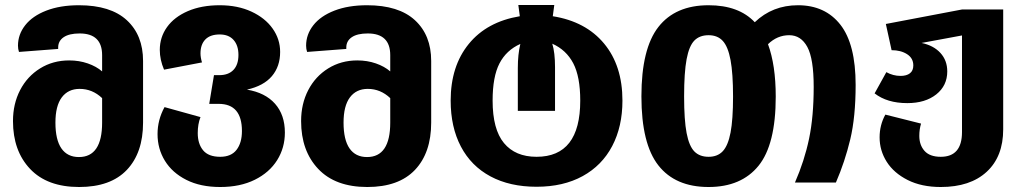

<svg xmlns="http://www.w3.org/2000/svg" viewBox="-20 -731 4092 769"><path d="M553 -487V-240Q553 -119 488 -50.5Q423 18 297 18Q169 18 100.5 -54.5Q32 -127 32 -246Q32 -315 60.5 -370Q89 -425 140.5 -457Q192 -489 257 -489Q297 -489 331.5 -477Q366 -465 389 -445V-510Q389 -597 299 -597Q257 -597 235 -582Q213 -567 213 -541V-535L56 -523Q52 -535 52 -548Q52 -593 81 -630Q110 -667 165.5 -688.5Q221 -710 296 -710Q423 -710 488 -650Q553 -590 553 -487ZM389 -240V-338Q350 -375 299 -375Q253 -375 227.5 -341Q202 -307 202 -240Q202 -171 226 -136.5Q250 -102 296 -102Q389 -102 389 -240Z M1121 -200Q1121 -139 1090 -89.5Q1059 -40 1000.5 -11Q942 18 862 18Q783 18 726.5 -10.5Q670 -39 640.5 -87Q611 -135 611 -194Q611 -251 639 -302L783 -262Q772 -234 772 -198Q772 -155 793.5 -129Q815 -103 862 -103Q906 -103 927.5 -131Q949 -159 949 -206Q949 -315 856 -315H818L837 -430H858Q895 -430 915 -451Q935 -472 935 -511Q935 -549 915.5 -571Q896 -593 860 -593Q822 -593 802.5 -573Q783 -553 783 -517Q783 -501 789 -481L637 -452Q620 -492 620 -531Q620 -582 649 -622.5Q678 -663 732.5 -686.5Q787 -710 860 -710Q932 -710 987 -684.5Q1042 -659 1072 -616.5Q1102 -574 1102 -523Q1102 -465 1069 -426Q1036 -387 969 -372Q1042 -360 1081.5 -315.5Q1121 -271 1121 -200Z M1707 -487V-240Q1707 -119 1642 -50.5Q1577 18 1451 18Q1323 18 1254.5 -54.5Q1186 -127 1186 -246Q1186 -315 1214.5 -370Q1243 -425 1294.5 -457Q1346 -489 1411 -489Q1451 -489 1485.5 -477Q1520 -465 1543 -445V-510Q1543 -597 1453 -597Q1411 -597 1389 -582Q1367 -567 1367 -541V-535L1210 -523Q1206 -535 1206 -548Q1206 -593 1235 -630Q1264 -667 1319.5 -688.5Q1375 -710 1450 -710Q1577 -710 1642 -650Q1707 -590 1707 -487ZM1543 -240V-338Q1504 -375 1453 -375Q1407 -375 1381.5 -341Q1356 -307 1356 -240Q1356 -171 1380 -136.5Q1404 -102 1450 -102Q1543 -102 1543 -240Z M2062 -666 2056 -711H2200L2194 -666Q2326 -645 2399.5 -556.5Q2473 -468 2473 -328Q2473 -224 2432 -146Q2391 -68 2313.5 -25.5Q2236 17 2129 17Q2022 17 1944.5 -24.5Q1867 -66 1826 -144Q1785 -222 1785 -328Q1785 -466 1857.5 -555Q1930 -644 2062 -666ZM2129 -103Q2304 -103 2304 -328Q2304 -424 2276 -477.5Q2248 -531 2192 -556Q2203 -520 2203 -462V-287H2054V-459Q2054 -513 2064 -555Q2008 -530 1980.5 -477Q1953 -424 1953 -328Q1953 -213 1998.5 -158Q2044 -103 2129 -103Z M3407 -391Q3407 -263 3385.5 -173Q3364 -83 3328 0H3164Q3202 -87 3220.5 -175.5Q3239 -264 3239 -383Q3239 -496 3213.5 -543Q3188 -590 3141 -590Q3093 -590 3056 -554Q3087 -470 3087 -344Q3087 -152 3018 -67Q2949 18 2818 18Q2685 18 2617 -68.5Q2549 -155 2549 -345Q2549 -536 2617 -623Q2685 -710 2818 -710Q2939 -710 3003 -642Q3074 -710 3176 -710Q3285 -710 3346 -632Q3407 -554 3407 -391ZM2916 -344Q2916 -437 2906 -490.5Q2896 -544 2875 -567Q2854 -590 2818 -590Q2782 -590 2761 -568.5Q2740 -547 2730 -494Q2720 -441 2720 -345Q2720 -250 2730 -198Q2740 -146 2761 -124.5Q2782 -103 2818 -103Q2854 -103 2875 -125.5Q2896 -148 2906 -200Q2916 -252 2916 -344Z M3998 -693V-213Q3998 -104 3932 -43Q3866 18 3748 18Q3671 18 3615.5 -10Q3560 -38 3531.5 -83Q3503 -128 3503 -181Q3503 -230 3526 -272L3669 -236Q3662 -213 3662 -187Q3662 -150 3683 -126.5Q3704 -103 3748 -103Q3833 -103 3833 -202V-589L3671 -559Q3719 -549 3746.5 -519Q3774 -489 3774 -445Q3774 -388 3730 -353Q3686 -318 3614 -318Q3533 -318 3483 -357L3530 -442Q3557 -427 3587 -427Q3611 -427 3624.5 -437.5Q3638 -448 3638 -469Q3638 -498 3613 -514Q3588 -530 3551 -530L3528 -635L3833 -693Z"/></svg>

Font: FiraGOUPP
Style: Bold
Weight: 700
Designer: bBox Type
Foundry: bBox Type GmbH
Version: Version 1.001